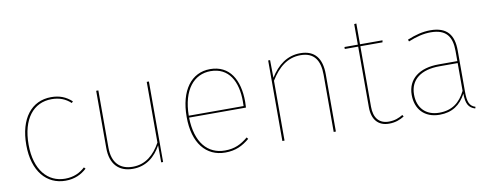

<svg xmlns="http://www.w3.org/2000/svg" viewBox="-58 -930 3111 1217"><g transform="rotate(-10 1497.5 -321.5)"><path d="M282.9 -528.3C156 -528.3 75.7 -426 75.7 -256.4C75.7 -86.4 161.6 9.4 282.6 9.4C341.9 9.4 384.9 -12.1 419.6 -44L410.7 -53.6C377.7 -23.4 337.7 -3.7 281.7 -3.7C171.6 -3.7 90.6 -92.3 90.6 -256.4C90.6 -422.4 167.4 -515.1 283.3 -515.1C334.3 -515.1 372.6 -499.6 406.3 -468.7L414.7 -478.3C377.1 -512.1 337.1 -528.3 282.9 -528.3Z M911.1 -518.3H897.1V-127.7C856.6 -54.8 800.6 -3.7 717.4 -3.7C634.8 -3.7 585.7 -52.7 585.7 -150.4V-518.3H571.7V-149.6C571.7 -46 625.7 9.4 715.7 9.4C801.7 9.4 860.3 -40.4 898.4 -110L898.8 0H911.1Z M1489.7 -285.9C1489.7 -427 1431.9 -528.3 1305.9 -528.3C1185.4 -528.3 1107.7 -426 1107.7 -254.3C1107.7 -86.3 1187.3 9.4 1310.6 9.4C1377.6 9.4 1422.1 -13 1467.6 -50.8L1459.7 -61.4C1414.7 -24.3 1373.9 -3.7 1310.6 -3.7C1200.9 -3.7 1125.2 -86.2 1122.2 -248.6H1488.3C1489.3 -260.4 1489.7 -271.4 1489.7 -285.8ZM1475.1 -260.8H1122.2C1124.1 -428 1200.2 -515.1 1306.7 -515.1C1424 -515.1 1475.7 -419.4 1475.7 -290.6C1475.7 -277.1 1475.7 -270.8 1475.1 -260.8Z M1886.6 -528.3C1802 -528.3 1739.6 -480.1 1692.5 -404.5L1691 -518.3H1678.7V0H1692.7V-385.3C1741.1 -464.4 1801.3 -515.6 1886.1 -515.6C1971.6 -515.6 2009.1 -463 2009.1 -367.1V0H2023.1V-368.8C2023.1 -469.1 1981.1 -528.3 1886.6 -528.3Z M2456.1 -30.4C2431.9 -15.4 2403.9 -3.7 2365.3 -3.7C2303.4 -3.7 2269.8 -43.8 2269.8 -116V-505.6H2412.4L2414.6 -518.3H2269.8V-651.9L2255.8 -650.6V-518.3H2169.7V-505.6H2255.8V-115.1C2255.8 -33.7 2296.8 9.4 2364.4 9.4C2406 9.4 2436 -3.1 2462.7 -19.4Z M2872.9 -110V-372C2872.9 -471.4 2831.1 -528.3 2723.7 -528.3C2675.1 -528.3 2628.1 -516.4 2574.4 -494.3L2578.8 -482C2631.7 -503.7 2677.7 -515.1 2723.7 -515.1C2824.6 -515.1 2858.8 -462.1 2858.8 -370.7V-306.1H2738.3C2615.3 -306.1 2536.7 -248.1 2536.7 -144.6C2536.7 -53.8 2592.3 9.4 2690.1 9.4C2770.7 9.4 2824.3 -27.5 2860.6 -96.2C2861.1 -30.9 2876.8 -3.7 2918.4 9.4L2922 -0.7C2884.6 -13.3 2872.8 -39.1 2872.8 -110ZM2690.1 -3.7C2602.3 -3.7 2551.6 -60 2551.6 -144.6C2551.6 -241 2623.6 -293.4 2740.8 -293.4H2858.8V-114.5C2823.8 -44.3 2773.3 -3.7 2690.1 -3.7Z"/></g></svg>

Font: Fira Sans Hair
Style: Regular
Weight: 100
Designer: bBox Type GmbH & Carrois Corporate GbR & Edenspiekermann AG
Foundry: bBox Type GmbH & Carrois Corporate GbR & Edenspiekermann AG
Version: Version 4.300;PS 004.300;hotconv 1.0.88;makeotf.lib2.5.64775